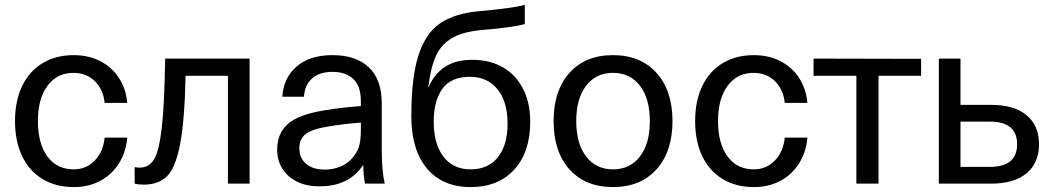

<svg xmlns="http://www.w3.org/2000/svg" viewBox="-20 -746 4276 780"><path d="M497 -328H405Q400 -382 365.5 -416Q331 -450 279 -450Q212 -450 173 -397.5Q134 -345 134 -254Q134 -163 172.5 -110.5Q211 -58 279 -58Q331 -58 365.5 -94.5Q400 -131 405 -187H497Q492 -129 464 -83.5Q436 -38 388.5 -12Q341 14 280 14Q207 14 153 -18.5Q99 -51 70 -111.5Q41 -172 41 -254Q41 -336 70 -396.5Q99 -457 153 -489.5Q207 -522 280 -522Q340 -522 387.5 -497.5Q435 -473 463.5 -429Q492 -385 497 -328Z M906 0V-438H734Q730 -255 711.5 -159.5Q693 -64 658.5 -30Q624 4 564 4Q542 4 527 0V-67Q537 -65 547 -65Q585 -65 605.5 -98Q626 -131 637 -225Q648 -319 651 -508H994V0Z M1531 -325V-130Q1531 -53 1543 0H1463Q1456 -32 1456 -74H1454Q1427 -33 1383 -11Q1339 11 1278 11Q1200 11 1153 -30.5Q1106 -72 1106 -138Q1106 -204 1149.5 -242.5Q1193 -281 1299 -298Q1373 -310 1446 -315V-335Q1446 -396 1415.5 -425Q1385 -454 1331 -454Q1277 -454 1247 -426.5Q1217 -399 1215 -353H1127Q1131 -428 1184 -475Q1237 -522 1331 -522Q1426 -522 1478.5 -472.5Q1531 -423 1531 -325ZM1313 -232Q1249 -222 1222.5 -202Q1196 -182 1196 -144Q1196 -104 1223.5 -80.5Q1251 -57 1300 -57Q1331 -57 1358.5 -67.5Q1386 -78 1405 -97Q1428 -121 1437 -146.5Q1446 -172 1446 -217V-248Q1369 -242 1313 -232Z M1948 -625Q1866 -619 1820 -593.5Q1774 -568 1752 -521Q1730 -474 1720 -393H1722Q1743 -444 1786.5 -473.5Q1830 -503 1899 -503Q1970 -503 2023 -472.5Q2076 -442 2105 -385Q2134 -328 2134 -251Q2134 -128 2069 -57Q2004 14 1892 14Q1778 14 1714.5 -61.5Q1651 -137 1651 -274Q1651 -433 1680.5 -523Q1710 -613 1770.5 -653Q1831 -693 1932 -701Q2063 -713 2112 -726V-648Q2063 -635 1948 -625ZM1742 -253Q1742 -161 1781.5 -109.5Q1821 -58 1892 -58Q1963 -58 2002.5 -107Q2042 -156 2042 -244Q2042 -333 2001 -383.5Q1960 -434 1889 -434Q1812 -434 1777 -385Q1742 -336 1742 -253Z M2470 -522Q2582 -522 2647 -450Q2712 -378 2712 -254Q2712 -130 2647 -58Q2582 14 2470 14Q2358 14 2293.5 -58Q2229 -130 2229 -254Q2229 -378 2293.5 -450Q2358 -522 2470 -522ZM2470 -58Q2540 -58 2580 -110.5Q2620 -163 2620 -254Q2620 -345 2580 -397.5Q2540 -450 2470 -450Q2401 -450 2361 -397.5Q2321 -345 2321 -254Q2321 -163 2361 -110.5Q2401 -58 2470 -58Z M3260 -328H3168Q3163 -382 3128.5 -416Q3094 -450 3042 -450Q2975 -450 2936 -397.5Q2897 -345 2897 -254Q2897 -163 2935.5 -110.5Q2974 -58 3042 -58Q3094 -58 3128.5 -94.5Q3163 -131 3168 -187H3260Q3255 -129 3227 -83.5Q3199 -38 3151.5 -12Q3104 14 3043 14Q2970 14 2916 -18.5Q2862 -51 2833 -111.5Q2804 -172 2804 -254Q2804 -336 2833 -396.5Q2862 -457 2916 -489.5Q2970 -522 3043 -522Q3103 -522 3150.5 -497.5Q3198 -473 3226.5 -429Q3255 -385 3260 -328Z M3549 -438V0H3459V-438H3285V-508L3722 -507V-438Z M4006 -320Q4100 -320 4150.5 -278Q4201 -236 4201 -160Q4201 -84 4150.5 -42Q4100 0 4006 0H3794V-508H3882V-320ZM3882 -68H4001Q4112 -68 4112 -160Q4112 -252 4001 -252H3882Z"/></svg>

Font: CST
Style: Regular
Weight: 400
Version: Version 1.00